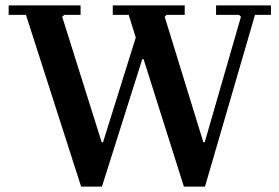

<svg xmlns="http://www.w3.org/2000/svg" viewBox="-20 -690 1032 710"><path d="M280 0 76 -635H12V-670H278V-635H218L210 -628L356 -164H361L482 -551L456 -635H397V-670H663V-635H596L589 -628L732 -164H737L871 -628L864 -635H779V-670H982V-635H923L738 0H660L511 -471H506L357 0Z"/></svg>

Font: Brygada 1918 SemiBold
Style: Regular
Weight: 600
Designer: Mateusz Machalski | Borys Kosmynka | Przemek Hoffer
Foundry: NIEPODLEGLA 2018
Version: Version 3.006